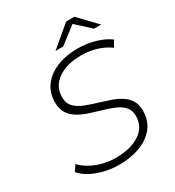

<svg xmlns="http://www.w3.org/2000/svg" viewBox="-207 -996 1022 1121"><g transform="rotate(-30 304.5 -435.0)"><path d="M265 5Q214 5 165.5 -7Q117 -19 78.5 -40Q40 -61 18 -88L45 -127Q67 -102 102.5 -82Q138 -62 181 -51Q224 -40 269 -40Q367 -40 429 -80Q491 -120 491 -195Q491 -232 471 -255Q451 -278 418 -292.5Q385 -307 345.5 -318.5Q306 -330 266.5 -342.5Q227 -355 194 -373.5Q161 -392 141 -422Q121 -452 121 -498Q121 -564 156.5 -610Q192 -656 253 -680.5Q314 -705 392 -705Q452 -705 508 -689Q564 -673 603 -644L579 -602Q542 -630 493 -645Q444 -660 390 -660Q294 -660 233 -618.5Q172 -577 172 -503Q172 -461 196.5 -436.5Q221 -412 260.5 -397Q300 -382 344 -369Q380 -358 415 -346Q450 -334 479 -315.5Q508 -297 525 -269.5Q542 -242 542 -201Q542 -134 505.5 -88Q469 -42 406.5 -18.5Q344 5 265 5ZM274 -757 414 -875H469L582 -757H534L439 -844L326 -757Z"/></g></svg>

Font: Montserrat Light
Style: Italic
Weight: 300
Italic angle: -11.3°
Designer: Julieta Ulanovsky
Foundry: Julieta Ulanovsky
Version: Version 9.000; ttfautohint (v1.8.4.7-5d5b)